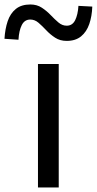

<svg xmlns="http://www.w3.org/2000/svg" viewBox="-75 -825 427 845"><path d="M92.1 0V-543.4H183.5V0ZM218.5 -645Q189.1 -645 167.5 -659.2Q145.9 -673.3 128.4 -692Q110.9 -710.7 94.4 -724.9Q78 -739 58.3 -739Q33.1 -739 20.9 -714.7Q8.6 -690.5 6.3 -650.1L-55.3 -654.3Q-52.7 -697.6 -41.2 -731.7Q-29.7 -765.9 -5.3 -785.6Q19 -805.3 58.6 -805.3Q87.6 -805.3 109.1 -791.1Q130.6 -777 148.1 -758.6Q165.6 -740.2 182.2 -726.1Q198.9 -711.9 218.6 -711.9Q243.7 -711.9 255.8 -736.2Q267.8 -760.5 270.2 -799.2L331.2 -796Q329.6 -753.3 317.9 -719.2Q306.2 -685.1 281.8 -665Q257.4 -645 218.5 -645Z"/></svg>

Font: Noto Sans SC Thin
Style: Regular
Weight: 100
Designer: Ryoko NISHIZUKA 西塚涼子 (kana, bopomofo & ideographs); Paul D. Hunt (Latin, Greek & Cyrillic); Sandoll Communications 산돌커뮤니
Foundry: Adobe
Version: Version 2.004-H2;hotconv 1.0.118;makeotfexe 2.5.65603